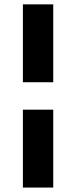

<svg xmlns="http://www.w3.org/2000/svg" viewBox="-20 -780 343 868"><path d="M83.5 -760.3V-408.2H220.7V-760.3ZM83.5 67.9H220.7V-284.2H83.5Z"/></svg>

Font: Wand UI Pro Bold
Style: Regular
Weight: 700
Designer: Andreas Faust
Version: Version 1.003;FEAKit 1.0